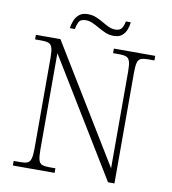

<svg xmlns="http://www.w3.org/2000/svg" viewBox="-93 -953 925 1033"><g transform="rotate(10 369.0 -436.0)"><path d="M47 0V-25H84Q109 -25 122 -30.5Q135 -36 140.5 -54.5Q146 -73 146 -109V-606Q146 -643 140.5 -660.5Q135 -678 121.5 -683.5Q108 -689 84 -689H47V-714H181L570 -77V-606Q570 -643 564.5 -660.5Q559 -678 545.5 -683.5Q532 -689 508 -689H473V-714H699V-689H664Q639 -689 625.5 -683.5Q612 -678 607 -660Q602 -642 602 -605V0H567L178 -637V-109Q178 -73 183 -54.5Q188 -36 201.5 -30.5Q215 -25 240 -25H275V0ZM459 -781Q435 -781 414 -790Q393 -799 374 -810Q355 -821 336.5 -829.5Q318 -838 299 -838Q269 -838 260 -819.5Q251 -801 248 -781H221Q223 -802 231.5 -823Q240 -844 257 -858Q274 -872 303 -872Q329 -872 349.5 -863.5Q370 -855 388.5 -844Q407 -833 425 -824.5Q443 -816 461 -816Q489 -816 498.5 -832.5Q508 -849 511 -869H538Q536 -847 528 -827Q520 -807 504 -794Q488 -781 459 -781Z"/></g></svg>

Font: Noto Serif Gujarati ExtraLight
Style: Regular
Weight: 250
Version: Version 2.102